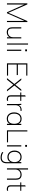

<svg xmlns="http://www.w3.org/2000/svg" viewBox="2832 -3608 999 6703"><g transform="rotate(90 3331.5 -256.5)"><path d="M97 0V-712H133L440 -16H411L715 -712H751V0H710L711 -673L738 -671L442 0H408L107 -672L137 -673L138 0Z M1109 7Q1022 7 977.5 -41.5Q933 -90 933 -184V-500H974V-188Q974 -108 1006.5 -71Q1039 -34 1106 -34Q1185 -34 1232.5 -83.5Q1280 -133 1280 -215V-500H1321V0H1281V-113L1292 -124Q1272 -59 1222 -26Q1172 7 1109 7Z M1497 0V-736H1538V0Z M1715 0V-500H1756V0ZM1704 -700H1769V-636H1704Z M2192 0V-712H2620V-673H2234V-381H2600V-341H2234V-39H2620V0Z M3116 0 2938 -222 2912 -258 2717 -500H2772L2938 -292L2966 -258L3169 0ZM2761 0H2707L2912 -258L2938 -292L3104 -500H3159L2966 -258L2938 -222Z M3207 -464V-500H3501V-464ZM3498 -43V-2Q3484 2 3469.5 4Q3455 6 3438 6Q3381 6 3344 -26.5Q3307 -59 3307 -131V-636L3349 -654V-145Q3349 -100 3361 -76Q3373 -52 3394 -43Q3415 -34 3442 -34Q3459 -34 3471 -36Q3483 -38 3498 -43Z M3611 0V-362Q3611 -396 3609 -431Q3607 -466 3603 -500H3643L3652 -382L3643 -383Q3659 -447 3705.5 -479.5Q3752 -512 3810 -512Q3822 -512 3832 -511.5Q3842 -511 3852 -509L3849 -471Q3834 -473 3809 -473Q3750 -473 3715.5 -446Q3681 -419 3666.5 -379Q3652 -339 3652 -300V0Z M4126 7Q4058 7 4008 -25Q3958 -57 3930.5 -114.5Q3903 -172 3903 -251Q3903 -330 3931 -388.5Q3959 -447 4009 -479.5Q4059 -512 4126 -512Q4199 -512 4247.5 -476Q4296 -440 4314 -371L4302 -362V-500H4344V0H4302V-144L4314 -136Q4296 -66 4247.5 -29.5Q4199 7 4126 7ZM4127 -34Q4211 -34 4256.5 -91.5Q4302 -149 4302 -253Q4302 -358 4256 -414.5Q4210 -471 4126 -471Q4043 -471 3995.5 -413Q3948 -355 3948 -251Q3948 -147 3995.5 -90.5Q4043 -34 4127 -34Z M4529 0V-712H4570V-38H4949V0Z M5052 0V-500H5093V0ZM5041 -700H5106V-636H5041Z M5481 223Q5370 223 5289 167L5298 127Q5346 156 5386 169Q5426 182 5483 182Q5560 182 5600 138.5Q5640 95 5640 12V-135L5651 -159Q5639 -112 5613.5 -80Q5588 -48 5549.5 -31.5Q5511 -15 5461 -15Q5394 -15 5343 -46.5Q5292 -78 5264 -134Q5236 -190 5236 -264Q5236 -338 5264 -394Q5292 -450 5343 -481Q5394 -512 5461 -512Q5536 -512 5584.5 -475.5Q5633 -439 5651 -370L5639 -392V-500H5681V7Q5681 115 5630.5 169Q5580 223 5481 223ZM5461 -57Q5544 -57 5591.5 -112.5Q5639 -168 5639 -264Q5639 -360 5591.5 -415.5Q5544 -471 5461 -471Q5378 -471 5329.5 -416Q5281 -361 5281 -264Q5281 -166 5329.5 -111.5Q5378 -57 5461 -57Z M5857 0V-736H5898V-400L5888 -381Q5905 -446 5955.5 -479Q6006 -512 6072 -512Q6254 -512 6254 -322V0H6212V-318Q6212 -397 6179.5 -434.5Q6147 -472 6076 -472Q5996 -472 5947 -423Q5898 -374 5898 -291V0Z M6347 -464V-500H6641V-464ZM6638 -43V-2Q6624 2 6609.5 4Q6595 6 6578 6Q6521 6 6484 -26.5Q6447 -59 6447 -131V-636L6489 -654V-145Q6489 -100 6501 -76Q6513 -52 6534 -43Q6555 -34 6582 -34Q6599 -34 6611 -36Q6623 -38 6638 -43Z"/></g></svg>

Font: Muli ExtraLight
Style: Regular
Weight: 250
Designer: Vernon Adams
Foundry: Vernon Adams
Version: Version 2.100; ttfautohint (v1.8.1.43-b0c9)